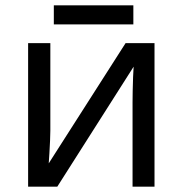

<svg xmlns="http://www.w3.org/2000/svg" viewBox="-20 -697 683 717"><path d="M168 -209Q168 -197 167 -173Q166 -149 164.5 -125Q163 -101 162 -87L449 -536H557V0H475V-316Q475 -332 475.5 -358Q476 -384 477 -409.5Q478 -435 479 -448L194 0H85V-536H168ZM478 -677V-606H181V-677Z"/></svg>

Font: RS Noto Sans
Style: Regular
Weight: 400
Designer: Monotype Design Team
Foundry: Monotype Imaging Inc.
Version: Version 3.10